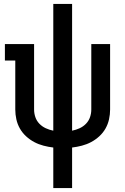

<svg xmlns="http://www.w3.org/2000/svg" viewBox="-20 -755 640 980"><path d="M252 205V-2Q227 -5 202 -11.5Q177 -18 154.5 -30Q132 -42 113 -59.5Q94 -77 81.5 -99Q69 -121 63.5 -146Q58 -171 58 -196V-446H5V-530H154V-196Q154 -176 160.5 -157Q167 -138 181 -123.5Q195 -109 213.5 -100.5Q232 -92 252 -88V-735H348V-88Q368 -92 386.5 -100.5Q405 -109 419 -123.5Q433 -138 439.5 -157Q446 -176 446 -196V-530H542V-196Q542 -171 536.5 -146Q531 -121 518.5 -99Q506 -77 487 -59.5Q468 -42 445.5 -30Q423 -18 398 -11.5Q373 -5 348 -2V205Z"/></svg>

Font: Iosevka Curly Slab MdEx
Style: Regular
Weight: 500
Width: 7
Monospace: yes
Designer: Belleve Invis
Foundry: Belleve Invis
Version: Version 11.1.0; ttfautohint (v1.8.3)